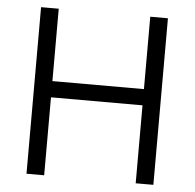

<svg xmlns="http://www.w3.org/2000/svg" viewBox="-50 -739 801 790"><g transform="rotate(5 350.0 -344.0)"><path d="M88 0H161V-322H539V0H612V-688H539V-389H161V-688H88Z"/></g></svg>

Font: MV Cash Light
Style: Regular
Weight: 300
Designer: Rodrigo Fuenzalida
Foundry: fragTYPE
Version: Version 1.100;Glyphs 3.1.2 (3151)